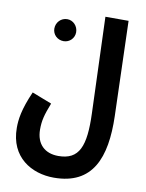

<svg xmlns="http://www.w3.org/2000/svg" viewBox="-102 -809 842 1110"><g transform="rotate(10 318.5 -254.0)"><path d="M32 -17C32 156 162 230 292 230C520 230 585 63 578 -182L561 -738H425L445 -174C452 18 419 102 296 102C218 102 166 56 166 -31C166 -83 175 -117 203 -189L87 -234C39 -125 32 -65 32 -17ZM211 -557C246 -557 274 -585 274 -620C274 -656 246 -686 211 -686C174 -686 146 -656 146 -620C146 -585 174 -557 211 -557Z"/></g></svg>

Font: Noto Sans Arabic UI XCn
Style: Bold
Weight: 700
Width: 2
Designer: Monotype Design Team, Nadine Chahine and Nizar Qandah
Foundry: Monotype Imaging Inc.
Version: Version 2.010